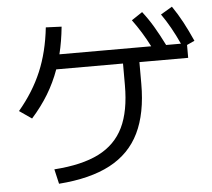

<svg xmlns="http://www.w3.org/2000/svg" viewBox="-53 -820 970 877"><g transform="rotate(-5 432.0 -381.5)"><path d="M521.5 -422.9V-522.5H215.3Q194.3 -463.9 162.4 -411.1Q130.4 -358.4 85.9 -308.6L29.3 -347.7Q97.7 -428.7 135 -517.1Q172.4 -605.5 184.6 -717.8L256.8 -714.8Q250 -647 235.8 -589.8H656.7Q622.1 -657.7 579.1 -715.8L628.9 -749Q655.8 -714.4 678 -677Q700.2 -639.6 725.1 -589.8H793Q756.3 -670.4 713.9 -730.5L766.6 -761.7Q792 -724.6 813 -685.3Q834 -646 855.5 -597.7L820.3 -581.5V-522.5H596.7V-422.9Q596.7 -287.6 553 -198Q509.3 -108.4 418 -60.1Q326.7 -11.7 182.6 -1L167 -68.4Q293.9 -77.1 371.6 -116.2Q449.2 -155.3 485.4 -230Q521.5 -304.7 521.5 -422.9Z"/></g></svg>

Font: Pretendard GOV
Style: Regular
Weight: 400
Designer: Base glyphs from Inter by Rasmus Andersson; Hangeul glyphs from Noto Sans CJK(Source Han Sans) by Jang Soo-young and Kan
Foundry: Kil Hyung-jin
Version: Version 1.309